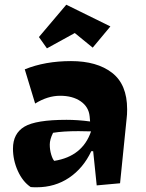

<svg xmlns="http://www.w3.org/2000/svg" viewBox="-20 -771 620 814"><path d="M135 23Q118 23 110 22Q76 -1 55.5 -46.5Q35 -92 35 -141Q35 -205 83.5 -234Q132 -263 262 -263Q310 -263 362 -256L360 -278Q356 -318 322 -341.5Q288 -365 235 -365Q182 -365 129 -332L85 -477Q171 -512 281 -512Q391 -512 455 -462.5Q519 -413 519 -308Q519 -284 517 -270L489 6L390 15L375 -130H367Q333 -58 273 -17.5Q213 23 135 23ZM366 -214 313 -215Q247 -215 205 -208Q191 -180 191 -158Q191 -136 197 -116Q203 -96 210 -89Q330 -108 366 -214ZM145 -614 261 -751 448 -659 373 -569 297 -631 179 -566Z"/></svg>

Font: Joti One
Style: Regular
Weight: 400
Designer: Eduardo Rodriguez Tunni
Foundry: Eduardo Rodriguez Tunni
Version: Version 1.001